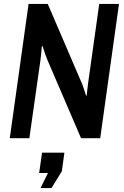

<svg xmlns="http://www.w3.org/2000/svg" viewBox="-20 -706 632 981"><path d="M30 0 126 -686H224L394 -290Q399 -280 405 -262.5Q411 -245 415.5 -230.5Q420 -216 420 -216L423 -219Q423 -219 424.5 -233Q426 -247 428 -263.5Q430 -280 431 -287L487 -686H588L492 0H394L223 -398Q219 -408 212.5 -425.5Q206 -443 201.5 -457.5Q197 -472 197 -472L194 -469Q194 -469 192.5 -456.5Q191 -444 190 -428Q189 -412 187 -401L130 0ZM187 255 225 178H180L195 74H309L296 169L243 255Z"/></svg>

Font: Archivo Narrow SemiBold
Style: Italic
Weight: 600
Italic angle: -8°
Designer: Hector Gatti
Foundry: Omnibus-Type
Version: Version 3.002